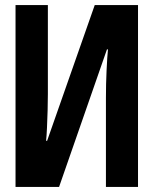

<svg xmlns="http://www.w3.org/2000/svg" viewBox="-20 -734 603 754"><path d="M41 0V-714H168V-364Q168 -335 167 -300Q166 -265 164.5 -232.5Q163 -200 161 -181H165L352 -714H522V0H396V-350Q396 -403 398.5 -457Q401 -511 404 -540H400L212 0Z"/></svg>

Font: Noto Sans Mono SemiCondensed
Style: Bold
Weight: 700
Width: 4
Designer: Monotype Design Team
Foundry: Monotype Imaging Inc.
Version: Version 2.014